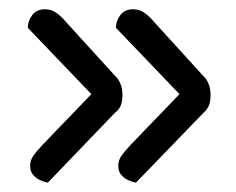

<svg xmlns="http://www.w3.org/2000/svg" viewBox="-20 -436 509 414"><path d="M230 -376Q230 -391 239.5 -403.5Q249 -416 267 -416Q281 -416 292 -408Q303 -400 312 -389L424 -266Q434 -251 434 -232Q434 -216 430 -207.5Q426 -199 419 -193L273 -42Q235 -51 235 -78Q235 -90 241.5 -99.5Q248 -109 262 -124L367 -233ZM40 -376Q40 -391 49.5 -403.5Q59 -416 77 -416Q91 -416 102 -408Q113 -400 122 -389L234 -266Q244 -251 244 -232Q244 -216 240 -207.5Q236 -199 228 -193L83 -42Q45 -51 45 -78Q45 -90 51.5 -99.5Q58 -109 72 -124L177 -233Z"/></svg>

Font: Baloo 2
Style: Regular
Weight: 400
Designer: Sarang Kulkarni and Ek Type
Foundry: Ek Type
Version: Version 1.640;hotconv 1.0.111;makeotfexe 2.5.65597; ttfautoh